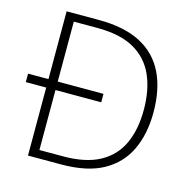

<svg xmlns="http://www.w3.org/2000/svg" viewBox="-104 -800 882 900"><g transform="rotate(15 337.5 -350.0)"><path d="M11 -330V-371H377V-330ZM110 0V-700H266Q390 -700 469.5 -658.5Q549 -617 587.5 -538Q626 -459 626 -347Q626 -244 589.5 -165.5Q553 -87 475 -43.5Q397 0 270 0ZM155 -39H269Q379 -39 447 -76Q515 -113 547 -182Q579 -251 579 -347Q579 -444 547.5 -514.5Q516 -585 448.5 -623.5Q381 -662 269 -662H155Z"/></g></svg>

Font: DM Sans 9pt ExtraLight
Style: Regular
Weight: 250
Version: Version 4.004;gftools[0.9.30]